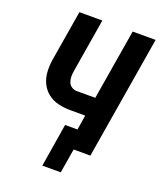

<svg xmlns="http://www.w3.org/2000/svg" viewBox="-159 -833 898 1077"><g transform="rotate(20 290.5 -295.0)"><path d="M225 145H335L359 0H459L581 -735H444L374 -314H265Q247 -314 233 -323Q219 -332 213 -347.5Q207 -363 207 -380.5Q207 -398 210 -415L263 -735H126L76 -434Q70 -397 72 -360.5Q74 -324 89 -292.5Q104 -261 131 -239.5Q158 -218 193 -209.5Q228 -201 265 -201H355L341 -113H267Z"/></g></svg>

Font: Iosevka Sparkle XBdObl
Style: Regular
Weight: 800
Italic angle: -9°
Designer: Belleve Invis
Foundry: Belleve Invis
Version: Version 4.5.0; ttfautohint (v1.8.3)